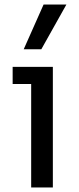

<svg xmlns="http://www.w3.org/2000/svg" viewBox="-20 -830 348 850"><path d="M163 -612H85L173 -810H274ZM214 0H118V-458H36V-534H214Z"/></svg>

Font: Sora
Style: Regular
Weight: 400
Designer: Jonathan Barnbrook, Julián Moncada
Foundry: Barnbrook Fonts
Version: Version 2.000